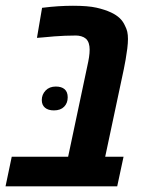

<svg xmlns="http://www.w3.org/2000/svg" viewBox="-45 -660 518 680"><path d="M-25.4 0 -3.4 -105H196.3L264.2 -425.8Q268.1 -442.9 270.3 -457.3Q272.5 -471.7 272.5 -484.4Q272.5 -496.6 269.5 -506.1Q266.6 -515.6 259.8 -522.5Q252.4 -528.8 242.9 -531.5Q233.4 -534.2 224.1 -534.2Q203.1 -534.2 185.1 -533.4Q167 -532.7 147.7 -531.2Q128.4 -529.8 104 -527.3L85.9 -525.9L104 -632.3Q134.3 -636.2 161.6 -637.9Q189 -639.6 213.4 -639.6Q266.6 -639.6 296.6 -632.8Q326.7 -626 348.6 -615.7Q367.2 -606.9 379.2 -595.5Q391.1 -584 397.9 -568.4Q403.3 -558.1 405.8 -547.4Q408.2 -536.6 408.2 -522Q408.2 -507.3 405.8 -487.8Q403.3 -468.3 399.9 -448.7Q396.5 -429.2 393.6 -415.5L327.6 -105H392.6L370.1 0ZM146 -269Q125.5 -269 114.3 -278.6Q103 -288.1 103 -305.7Q103 -325.2 116.5 -339.4Q129.9 -353.5 152.8 -353.5Q172.9 -353.5 183.8 -344Q194.8 -334.5 194.8 -315.4Q194.8 -294.9 182.1 -282Q169.4 -269 146 -269Z"/></svg>

Font: Open Sans Condensed
Style: Italic
Weight: 400
Width: 3
Italic angle: -12°
Designer: Monotype Design Team
Foundry: Monotype Imaging Inc.
Version: Version 3.000